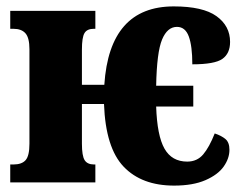

<svg xmlns="http://www.w3.org/2000/svg" viewBox="-20 -570 772 600"><path d="M305 -245H236V-121Q236 -83 244.5 -69.5Q253 -56 274 -56H278V0H12V-56H22Q48 -56 60 -69.5Q72 -83 72 -121V-416Q72 -452 59.5 -466Q47 -480 22 -480H12V-536H278V-480H273Q252 -480 244 -466.5Q236 -453 236 -415V-305H306Q322 -550 523 -550Q614 -550 656.5 -519.5Q699 -489 699 -439Q699 -403 675 -386Q651 -369 581 -369Q581 -426 570 -456Q559 -486 533 -486Q503 -486 486.5 -446.5Q470 -407 468 -302H584V-237H468Q471 -146 494 -105.5Q517 -65 565 -65Q596 -65 615 -87.5Q634 -110 651 -153Q672 -146 684.5 -135.5Q697 -125 697 -102Q697 -75 679 -49.5Q661 -24 622 -7Q583 10 524 10Q423 10 366.5 -49Q310 -108 305 -245Z"/></svg>

Font: Noto Serif CondBlack
Style: Regular
Weight: 900
Width: 3
Designer: Monotype Design Team
Foundry: Monotype Imaging Inc.
Version: Version 1.001